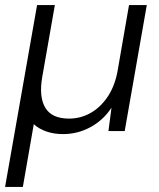

<svg xmlns="http://www.w3.org/2000/svg" viewBox="-32 -516 627 756"><path d="M-12 220 114 -496H184L134 -211Q121 -134 146.5 -91.5Q172 -49 240 -49Q284 -49 322.5 -70Q361 -91 389.5 -131.5Q418 -172 430 -231L476 -496H546L459 0H395L407 -92Q375 -43 324.5 -15.5Q274 12 216 12Q181 12 151.5 2Q122 -8 101 -27L58 220Z"/></svg>

Font: DM Sans Light
Style: Italic
Weight: 300
Italic angle: -10°
Designer: Colophon Foundry, Jonny Pinhorn
Foundry: Colophon Foundry
Version: Version 4.004;gftools[0.9.30]